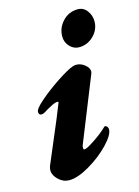

<svg xmlns="http://www.w3.org/2000/svg" viewBox="-105 -713 568 787"><g transform="rotate(-15 179.0 -320.0)"><path d="M25 -44Q25 -56 30 -67L104 -242L129 -304Q131 -309 125 -309Q116 -309 103 -302.5Q90 -296 80.5 -290.5Q71 -285 65 -281Q57 -276 50 -276Q38 -276 38 -290Q38 -303 74 -334Q110 -365 156 -395.5Q202 -426 226 -434Q234 -436 239 -436Q258 -436 275 -422.5Q292 -409 292 -393L290 -385L180 -111Q178 -107 178 -99Q178 -92 183 -92Q193 -92 228 -115.5Q263 -139 283 -159Q286 -162 287 -162Q293 -162 297 -157Q301 -152 301 -146Q301 -122 264 -83.5Q227 -45 176.5 -15.5Q126 14 90 14Q65 14 45 -5Q25 -24 25 -44ZM214 -562Q214 -599 240 -626.5Q266 -654 304 -654Q328 -654 343 -634Q358 -614 358 -589Q358 -554 332 -528Q306 -502 270 -502Q247 -502 230.5 -520Q214 -538 214 -562Z"/></g></svg>

Font: EB Garamond ExtraBold
Style: Italic
Weight: 800
Italic angle: -17.2°
Designer: Georg Duffner and Octavio Pardo
Foundry: Georg Duffner
Version: Version 1.000